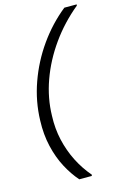

<svg xmlns="http://www.w3.org/2000/svg" viewBox="-141 -874 704 1082"><g transform="rotate(-15 211.0 -333.0)"><path d="M181 145Q144 103 114 46.5Q84 -10 67.5 -80.5Q51 -151 54 -232Q57 -343 95 -450Q133 -557 198.5 -649.5Q264 -742 350 -811H422L421 -804Q331 -730 265.5 -638Q200 -546 163.5 -444.5Q127 -343 125 -240Q122 -166 137.5 -98.5Q153 -31 183 28.5Q213 88 256 138L254 145Z"/></g></svg>

Font: DM Sans 18pt Light
Style: Italic
Weight: 300
Italic angle: -10°
Designer: Colophon Foundry, Jonny Pinhorn
Foundry: Colophon Foundry
Version: Version 4.004;gftools[0.9.30]